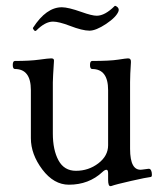

<svg xmlns="http://www.w3.org/2000/svg" viewBox="-20 -617 546 653"><path d="M23.4 0ZM492.7 -15.1Q479 -13.7 426 -1.7Q373 10.3 358.9 15.6Q357.4 16.1 355.5 16.1Q347.7 16.1 347.7 -5.9V-27.8Q347.7 -39.6 342 -39.6Q336.4 -39.6 328.6 -32.2Q282.2 11.2 214.4 11.2Q163.1 11.2 124 -40.5Q85 -92.3 85 -147V-310.5Q85 -382.3 30.8 -382.3Q23.4 -382.3 23.4 -396Q23.4 -409.7 30.8 -409.7Q82 -409.7 113.5 -414.1Q145 -418.5 154.3 -418.5Q164.1 -418.5 163.6 -410.6Q159.7 -350.6 159.7 -336.4V-163.1Q159.7 -106.9 179 -71.5Q198.2 -36.1 238.3 -36.1Q281.2 -36.1 314.5 -61.5Q347.7 -86.9 347.7 -123V-310.5Q347.7 -382.3 293.5 -382.3Q286.1 -382.3 286.1 -396Q286.1 -409.7 293.5 -409.7Q353.5 -409.7 381.6 -414.1Q409.7 -418.5 415.5 -418.5Q426.3 -418.5 425.3 -405.3Q422.4 -362.8 422.4 -337.4V-110.8Q422.4 -35.2 462.4 -40L485.4 -43Q493.7 -43.9 496.1 -29.8Q496.6 -25.9 496.6 -22.5Q496.6 -15.6 492.7 -15.1ZM284.2 -512.7Q260.3 -512.7 217.3 -529.3Q180.2 -543.5 160.2 -543.5Q133.8 -543.5 104 -513.7Q102.1 -511.7 100.1 -511.7Q98.1 -511.7 96.2 -513.7Q91.8 -519 91.8 -521.5Q91.8 -522 92.3 -522.5Q137.2 -592.3 190.4 -592.3Q211.9 -592.3 257.3 -576.2Q292.5 -563.5 309.1 -563.5Q336.9 -563.5 370.1 -596.7Q370.6 -597.2 371.6 -597.2Q374 -597.2 378.9 -593.3Q383.8 -588.9 383.8 -583.5Q383.8 -581.5 383.3 -579.6Q376.5 -559.6 340.8 -535.6Q306.2 -512.7 284.2 -512.7Z"/></svg>

Font: Junicode
Style: Regular
Weight: 400
Designer: Peter S. Baker
Foundry: Briery Creek Software
Version: Version 0.7.2